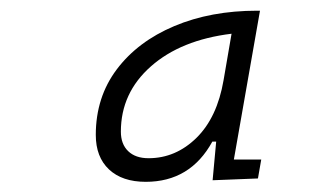

<svg xmlns="http://www.w3.org/2000/svg" viewBox="-20 -724 626 366"><path d="M470.2 -703.6H475.6L425.8 -419.9H478L471.7 -383.8L385.3 -380.4L392.1 -454.1H384.8Q342.8 -377.4 257.8 -377.4Q212.9 -377.4 187.7 -401.1Q162.6 -424.8 162.6 -466.8Q162.6 -538.6 202.6 -591.8Q242.7 -645 312.3 -674.3Q381.8 -703.6 470.2 -703.6ZM263.2 -422.4Q314.9 -422.4 354.5 -461.2Q394 -500 406.2 -571.3L421.4 -659.7Q324.7 -647.9 267.6 -597.4Q210.4 -546.9 210.4 -473.1Q210.4 -449.2 224.4 -435.8Q238.3 -422.4 263.2 -422.4Z"/></svg>

Font: Cascadia Code NF ExtraLight
Style: Italic
Weight: 200
Italic angle: -10°
Monospace: yes
Designer: Aaron Bell
Foundry: Saja Typeworks
Version: Version 2404.023; ttfautohint (v1.8.4)